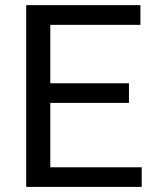

<svg xmlns="http://www.w3.org/2000/svg" viewBox="-20 -731 608 751"><path d="M534.2 -76.7V0H157.7V-76.7ZM176.8 -710.9V0H82.5V-710.9ZM484.4 -405.3V-328.6H157.7V-405.3ZM529.3 -710.9V-633.8H157.7V-710.9Z"/></svg>

Font: Vazirmatn
Style: Regular
Weight: 400
Designer: Saber Rastikerdar
Foundry: Saber Rastikerdar
Version: Version 33.003;September 2, 2022;FontCreator 14.0.0.2862 64-